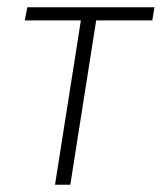

<svg xmlns="http://www.w3.org/2000/svg" viewBox="-20 -507 444 527"><path d="M131 0 202 -451H48L55 -487H404L398 -451H244L173 0Z"/></svg>

Font: Nunito Sans 10pt Condensed ExtraLight
Style: Italic
Weight: 250
Width: 3
Italic angle: -9°
Designer: Vernon Adams
Foundry: Vernon Adams
Version: Version 3.101;gftools[0.9.27]